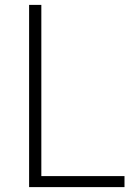

<svg xmlns="http://www.w3.org/2000/svg" viewBox="-20 -765 573 785"><path d="M99 0H489V-45H149V-745H99Z"/></svg>

Font: Plus Jakarta Sans ExtraLight
Style: Regular
Weight: 200
Designer: Gumpita Rahayu
Foundry: Tokotype
Version: Version 2.004; ttfautohint (v1.8.3)